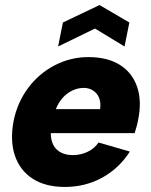

<svg xmlns="http://www.w3.org/2000/svg" viewBox="-20 -733 599 760"><path d="M237 7Q160 7 109.5 -25.5Q59 -58 39 -117Q19 -176 34 -255Q49 -328 91.5 -385Q134 -442 196.5 -474.5Q259 -507 330 -507Q405 -507 454 -476.5Q503 -446 522.5 -390Q542 -334 527 -260Q525 -248 521.5 -235Q518 -222 513 -206H181Q181 -179 191 -159.5Q201 -140 221 -129.5Q241 -119 268 -119Q299 -119 326.5 -132Q354 -145 370 -169L494 -133Q451 -66 384 -29.5Q317 7 237 7ZM376 -301Q380 -326 372.5 -345Q365 -364 348 -375Q331 -386 307 -385Q285 -384 264 -373.5Q243 -363 227 -344.5Q211 -326 201 -301ZM473 -549 356 -620 210 -549 229 -644 374 -713 492 -644Z"/></svg>

Font: Albert Sans ExtraBold
Style: Italic
Weight: 800
Italic angle: -11.25°
Designer: Andreas Rasmussen
Foundry: a.Foundry
Version: Version 1.025